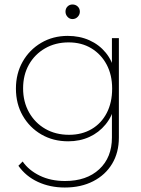

<svg xmlns="http://www.w3.org/2000/svg" viewBox="-20 -630 629 856"><path d="M269 206Q203 206 149 181Q95 156 62 109L81 90Q108 129 157 153Q206 177 270 177Q366 177 422.5 124.5Q479 72 479 -17V-134L488 -242L479 -347V-460H510V-17Q510 50 480 100Q450 150 395.5 178Q341 206 269 206ZM284 0Q217 0 164.5 -30.5Q112 -61 81.5 -114Q51 -167 51 -235Q51 -302 81 -355Q111 -408 163.5 -439Q216 -470 282 -470Q335 -470 378.5 -450.5Q422 -431 451.5 -395Q481 -359 492 -309V-160Q480 -111 450.5 -75Q421 -39 378.5 -19.5Q336 0 284 0ZM288 -29Q345 -29 388.5 -54.5Q432 -80 456 -126.5Q480 -173 480 -235Q480 -296 455.5 -342Q431 -388 387.5 -414.5Q344 -441 286 -441Q227 -441 181 -414.5Q135 -388 109 -342Q83 -296 83 -236Q83 -176 109.5 -129Q136 -82 182 -55.5Q228 -29 288 -29ZM303 -545Q290 -545 281 -555Q272 -565 272 -578Q272 -592 281 -601Q290 -610 303 -610Q317 -610 326.5 -601Q336 -592 336 -578Q336 -565 326.5 -555Q317 -545 303 -545Z"/></svg>

Font: Outfit Thin
Style: Regular
Weight: 100
Designer: Rodrigo Fuenzalida
Foundry: fragTYPE
Version: Version 1.100;gftools[0.9.27]